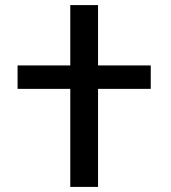

<svg xmlns="http://www.w3.org/2000/svg" viewBox="-20 -734 671 754"><path d="M256 0H365V-385H572V-477H365V-714H256V-477H49V-385H256Z"/></svg>

Font: Noto Sans Georgian Medium
Style: Regular
Weight: 500
Designer: Monotype Design Team, Akaki Razmadze
Foundry: Google LLC
Version: Version 2.005